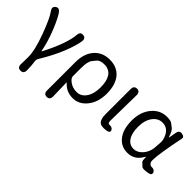

<svg xmlns="http://www.w3.org/2000/svg" viewBox="5 -1200 2041 2041"><g transform="rotate(45 1026.0 -179.5)"><path d="M267 198Q220 198 222 145L223 91Q224 65 224 39Q224 -67 156 -248Q92 -421 49 -477Q18 -519 53 -545Q88 -571 119 -528Q152 -482 202 -361Q255 -230 277 -114Q278 -107 280.5 -107Q283 -107 288 -117Q411 -358 422 -494Q426 -547 472 -541Q517 -536 509 -484Q496 -404 449 -287Q401 -167 311 -19Q302 -5 304 12Q314 82 314 147Q314 199 267 198Z M662 198Q616 199 616 147V-278Q616 -412 687 -488Q752 -557 856 -557Q968 -557 1029 -483.5Q1090 -410 1090 -278.5Q1090 -147 1021 -64Q957 13 866 13Q768 13 705 -60Q702 -64 702 -59L707 146Q708 198 662 198ZM851 -63Q913 -63 954 -120Q996 -180 996 -279Q996 -373 962 -425Q925 -480 852 -480Q788 -480 764 -450Q748 -429 731 -409Q703 -374 703 -276V-154Q703 -137 714 -124Q765 -63 851 -63Z M1257 -20Q1234 -50 1234 -113V-491Q1234 -543 1280 -543Q1326 -542 1325 -490L1319 -106Q1319 -63 1339 -64Q1386 -68 1399 -36Q1412 -4 1356 3Q1282 13 1257 -20Z M1688 13Q1593 13 1537 -58Q1478 -131 1478 -263.5Q1478 -396 1550 -479Q1618 -557 1716 -557Q1772 -557 1793 -541Q1814 -525 1835 -509Q1862 -487 1881 -423Q1884 -414 1885.5 -414Q1887 -414 1888 -421L1902 -499Q1911 -551 1955 -542Q1998 -534 1992 -506Q1932 -210 1932 -119Q1932 -92 1947 -77.5Q1962 -63 1971 -64Q2018 -68 2031 -36Q2044 -4 2005 5L1996 7Q1967 13 1937 13Q1916 13 1907 4Q1889 -14 1870 -31Q1859 -42 1860 -92Q1860 -97 1858 -97Q1856 -97 1850 -87Q1794 13 1688 13ZM1706 -63Q1760 -63 1804.5 -113Q1849 -163 1855 -232L1861 -313Q1863 -335 1858 -356Q1826 -480 1726 -480Q1663 -480 1620 -425Q1573 -365 1573 -263Q1573 -168 1608 -115.5Q1643 -63 1706 -63Z"/></g></svg>

Font: Resource Han Rounded CN
Style: Regular
Weight: 400
Designer: Cyano Hao (round all glyphs); Ryoko NISHIZUKA  (kana, bopomofo & ideographs); Paul D. Hunt (Latin, Greek & Cyrillic); Sa
Foundry: Cyano Hao
Version: 0.990